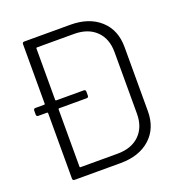

<svg xmlns="http://www.w3.org/2000/svg" viewBox="-127 -807 852 913"><g transform="rotate(-20 298.5 -350.0)"><path d="M535 -512V-188Q535 -101 479 -50.5Q423 0 328 0H96Q86 0 86 -10V-341Q86 -345 82 -345H38Q28 -345 28 -355V-375Q28 -385 38 -385H82Q86 -385 86 -389V-690Q86 -700 96 -700H328Q423 -700 479 -649.5Q535 -599 535 -512ZM482 -506Q482 -574 441.5 -613.5Q401 -653 330 -653H143Q139 -653 139 -649V-389Q139 -385 143 -385H282Q292 -385 292 -375V-355Q292 -345 282 -345H143Q139 -345 139 -341V-51Q139 -47 143 -47H331Q401 -47 441.5 -86.5Q482 -126 482 -194Z"/></g></svg>

Font: Barlow Light
Style: Regular
Weight: 300
Designer: Jeremy Tribby
Foundry: Tribby Type
Version: Version 1.422